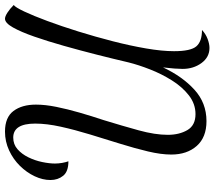

<svg xmlns="http://www.w3.org/2000/svg" viewBox="-65 -695 859 769"><g transform="rotate(-90 364.5 -310.5)"><path d="M557 99Q520 99 496.5 67Q473 35 473 -9Q473 -21 474.5 -41.5Q476 -62 479 -87Q443 -10 390 38.5Q337 87 264 87Q199 87 164.5 48Q130 9 130 -54Q130 -95 142.5 -147.5Q155 -200 173.5 -259.5Q192 -319 210.5 -379.5Q229 -440 241.5 -496.5Q254 -553 254 -599Q254 -687 198 -687Q171 -687 151.5 -670Q132 -653 119 -626.5Q106 -600 100 -571Q94 -542 94 -520Q94 -506 96.5 -491.5Q99 -477 103 -466Q62 -466 45 -487Q28 -508 28 -538Q28 -569 43 -601Q58 -633 84.5 -660Q111 -687 146.5 -703.5Q182 -720 222 -720Q279 -720 304.5 -686Q330 -652 330 -596Q330 -559 321 -514.5Q312 -470 298 -421.5Q284 -373 268 -325Q245 -250 227 -184.5Q209 -119 209 -68Q209 -22 228 10.5Q247 43 292 43Q333 43 367 16.5Q401 -10 427 -51.5Q453 -93 471 -139Q489 -185 499 -225Q513 -285 530 -352Q547 -419 565.5 -484.5Q584 -550 602.5 -603Q621 -656 639 -688Q657 -720 674 -720Q683 -720 698 -710.5Q713 -701 729 -685Q720 -679 703 -643Q686 -607 665 -550.5Q644 -494 623 -426.5Q602 -359 584 -289Q566 -219 555 -155Q544 -91 544 -43Q544 24 563.5 46.5Q583 69 629 69Q613 84 593 91.5Q573 99 557 99Z"/></g></svg>

Font: Dancing Script Medium
Style: Regular
Weight: 500
Designer: Pablo Impallari
Foundry: Pablo Impallari
Version: Version 2.000